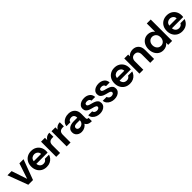

<svg xmlns="http://www.w3.org/2000/svg" viewBox="523 -2565 4441 4441"><g transform="rotate(-45 2743.5 -344.0)"><path d="M185 0 -1 -496H135L263 -115L390 -496H525L339 0Z M782 12Q704 12 647.5 -22Q591 -56 560 -115Q529 -174 529 -248Q529 -327 561 -385Q593 -443 650 -475.5Q707 -508 782 -508Q856 -508 911.5 -476Q967 -444 998.5 -388Q1030 -332 1030 -259Q1030 -246 1029 -233.5Q1028 -221 1026 -210H658Q661 -175 676.5 -148.5Q692 -122 718.5 -107.5Q745 -93 779 -93Q814 -93 839.5 -108Q865 -123 880 -154H1017Q1003 -110 972 -72Q941 -34 893.5 -11Q846 12 782 12ZM659 -295H898Q897 -345 861.5 -374Q826 -403 778 -403Q737 -403 702 -377.5Q667 -352 659 -295Z M1098 0V-496H1225V-422Q1251 -464 1291 -486Q1331 -508 1380 -508V-374H1346Q1285 -374 1255 -345Q1225 -316 1225 -248V0Z M1440 0V-496H1567V-422Q1593 -464 1633 -486Q1673 -508 1722 -508V-374H1688Q1627 -374 1597 -345Q1567 -316 1567 -248V0Z M1924 12Q1880 12 1842 -6Q1804 -24 1780.5 -57.5Q1757 -91 1757 -137Q1757 -192 1784 -227Q1811 -262 1858.5 -279Q1906 -296 1965 -296H2083Q2083 -330 2072.5 -353Q2062 -376 2041.5 -388.5Q2021 -401 1991 -401Q1956 -401 1928.5 -385.5Q1901 -370 1895 -334H1767Q1772 -388 1804 -427Q1836 -466 1886 -487Q1936 -508 1993 -508Q2063 -508 2111.5 -482Q2160 -456 2186 -408.5Q2212 -361 2212 -296V-145Q2214 -123 2228 -115Q2242 -107 2265 -107V0Q2218 0 2186.5 -9Q2155 -18 2135 -35.5Q2115 -53 2101 -80Q2078 -41 2029.5 -14.5Q1981 12 1924 12ZM1961 -91Q1994 -91 2021.5 -106Q2049 -121 2066 -148Q2083 -175 2083 -210V-214H1973Q1951 -214 1931 -207.5Q1911 -201 1899 -187.5Q1887 -174 1887 -151Q1887 -120 1908.5 -105.5Q1930 -91 1961 -91Z M2522 12Q2466 12 2417 -8.5Q2368 -29 2336.5 -67Q2305 -105 2302 -156H2430Q2435 -124 2461.5 -106Q2488 -88 2521 -88Q2549 -88 2573.5 -100.5Q2598 -113 2598 -140Q2598 -161 2580 -173Q2562 -185 2538 -192Q2514 -199 2494 -204Q2444 -216 2403 -232.5Q2362 -249 2338 -278.5Q2314 -308 2314 -357Q2314 -405 2341.5 -439Q2369 -473 2414.5 -490.5Q2460 -508 2513 -508Q2596 -508 2653 -466Q2710 -424 2715 -342H2594Q2591 -374 2567.5 -390.5Q2544 -407 2509 -407Q2481 -407 2459 -397Q2437 -387 2437 -359Q2437 -339 2455 -326.5Q2473 -314 2498 -306.5Q2523 -299 2542 -294Q2594 -281 2633.5 -264Q2673 -247 2696 -218Q2719 -189 2720 -140Q2720 -91 2692.5 -57Q2665 -23 2620 -5.5Q2575 12 2522 12Z M2996 12Q2940 12 2891 -8.5Q2842 -29 2810.5 -67Q2779 -105 2776 -156H2904Q2909 -124 2935.5 -106Q2962 -88 2995 -88Q3023 -88 3047.5 -100.5Q3072 -113 3072 -140Q3072 -161 3054 -173Q3036 -185 3012 -192Q2988 -199 2968 -204Q2918 -216 2877 -232.5Q2836 -249 2812 -278.5Q2788 -308 2788 -357Q2788 -405 2815.5 -439Q2843 -473 2888.5 -490.5Q2934 -508 2987 -508Q3070 -508 3127 -466Q3184 -424 3189 -342H3068Q3065 -374 3041.5 -390.5Q3018 -407 2983 -407Q2955 -407 2933 -397Q2911 -387 2911 -359Q2911 -339 2929 -326.5Q2947 -314 2972 -306.5Q2997 -299 3016 -294Q3068 -281 3107.5 -264Q3147 -247 3170 -218Q3193 -189 3194 -140Q3194 -91 3166.5 -57Q3139 -23 3094 -5.5Q3049 12 2996 12Z M3504 12Q3426 12 3369.5 -22Q3313 -56 3282 -115Q3251 -174 3251 -248Q3251 -327 3283 -385Q3315 -443 3372 -475.5Q3429 -508 3504 -508Q3578 -508 3633.5 -476Q3689 -444 3720.5 -388Q3752 -332 3752 -259Q3752 -246 3751 -233.5Q3750 -221 3748 -210H3380Q3383 -175 3398.5 -148.5Q3414 -122 3440.5 -107.5Q3467 -93 3501 -93Q3536 -93 3561.5 -108Q3587 -123 3602 -154H3739Q3725 -110 3694 -72Q3663 -34 3615.5 -11Q3568 12 3504 12ZM3381 -295H3620Q3619 -345 3583.5 -374Q3548 -403 3500 -403Q3459 -403 3424 -377.5Q3389 -352 3381 -295Z M3820 0V-496H3947V-438Q3973 -473 4016.5 -490.5Q4060 -508 4104 -508Q4190 -508 4245 -452.5Q4300 -397 4300 -292V0H4173V-275Q4173 -331 4144.5 -365.5Q4116 -400 4061 -400Q4006 -400 3976.5 -365.5Q3947 -331 3947 -275V0Z M4596 12Q4524 12 4472.5 -23.5Q4421 -59 4393.5 -118.5Q4366 -178 4366 -250Q4366 -322 4394 -380.5Q4422 -439 4474 -473.5Q4526 -508 4596 -508Q4644 -508 4687.5 -488Q4731 -468 4761 -430V-700H4890V0H4761V-71Q4736 -30 4691 -9Q4646 12 4596 12ZM4629 -100Q4669 -100 4698.5 -119Q4728 -138 4745 -171.5Q4762 -205 4762 -248Q4762 -301 4741 -333.5Q4720 -366 4689 -381Q4658 -396 4628 -396Q4589 -396 4559.5 -377Q4530 -358 4513 -325.5Q4496 -293 4496 -250Q4496 -208 4513 -174Q4530 -140 4560 -120Q4590 -100 4629 -100Z M5217 12Q5139 12 5082.5 -22Q5026 -56 4995 -115Q4964 -174 4964 -248Q4964 -327 4996 -385Q5028 -443 5085 -475.5Q5142 -508 5217 -508Q5291 -508 5346.5 -476Q5402 -444 5433.5 -388Q5465 -332 5465 -259Q5465 -246 5464 -233.5Q5463 -221 5461 -210H5093Q5096 -175 5111.5 -148.5Q5127 -122 5153.5 -107.5Q5180 -93 5214 -93Q5249 -93 5274.5 -108Q5300 -123 5315 -154H5452Q5438 -110 5407 -72Q5376 -34 5328.5 -11Q5281 12 5217 12ZM5094 -295H5333Q5332 -345 5296.5 -374Q5261 -403 5213 -403Q5172 -403 5137 -377.5Q5102 -352 5094 -295Z"/></g></svg>

Font: Rethink Sans
Style: Bold
Weight: 700
Designer: The Rethink Sans project authors (Hans Thiessen). DM Sans designed by Colophon Foundry.
Foundry: Rethink Communications LLC
Version: Version 1.001